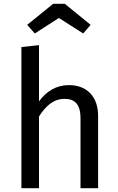

<svg xmlns="http://www.w3.org/2000/svg" viewBox="-20 -984 619 1004"><path d="M92 -738V0H184V-375C219 -430 260 -467 317 -467C367 -467 401 -444 401 -365V0H493V-378C493 -477 436 -539 340 -539C274 -539 222 -506 184 -454V-748ZM122 -854 162 -809 288 -890 415 -809 454 -854 319 -964H258Z"/></svg>

Font: FiraGO Unicode
Style: Regular
Weight: 400
Designer: bBox Type
Foundry: bBox Type GmbH
Version: Version 1.001;PS 001.001;hotconv 1.0.88;makeotf.lib2.5.64775